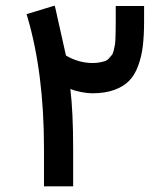

<svg xmlns="http://www.w3.org/2000/svg" viewBox="-20 -660 575 678"><path d="M307.1 -437.5Q320.8 -437.5 331.3 -439.5Q341.8 -441.4 350.1 -444.1Q358.4 -446.8 364.5 -453.6Q370.6 -460.4 374.8 -465.6Q378.9 -470.7 381.6 -482.2Q384.3 -493.7 385.7 -501.2Q387.2 -508.8 387.7 -524.9Q388.2 -541 388.4 -551.3Q388.7 -561.5 388.7 -582.5V-628.9V-638.7H398.4H479H488.8V-628.9V-584.5Q488.8 -534.7 484.4 -497.8Q480 -460.9 468 -428Q456.1 -395 435.8 -374.5Q415.5 -354 383.1 -342.3Q350.6 -330.6 305.7 -330.6Q290.5 -330.6 268.8 -334.5Q247.1 -338.4 228.5 -345.7Q238.3 -263.2 238.3 -136.7V-11.7V-2H228.5H145H135.3V-11.7V-136.7Q135.3 -401.4 76.7 -600.6L73.7 -609.9L83 -612.8L163.1 -637.2L173.3 -640.1L175.8 -629.9L212.9 -463.9Q257.8 -437.5 307.1 -437.5Z"/></svg>

Font: Shabnam Medium FD-WOL
Style: Medium-FD-WOL
Weight: 500
Foundry: DejaVu fonts team - Redesigned by Saber Rastikerdar - Based on Vazir font
Version: Version 5.0.1